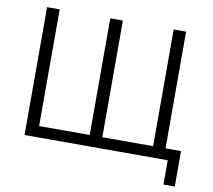

<svg xmlns="http://www.w3.org/2000/svg" viewBox="-89 -813 1166 1050"><g transform="rotate(10 494.0 -287.5)"><path d="M884 135V0H89V-710H159V-62H440V-710H510V-62H792V-710H861V-62H947V135Z"/></g></svg>

Font: Raleway-v4020
Style: Regular
Weight: 400
Designer: Matt McInerney, Pablo Impallari, Rodrigo Fuenzalida
Foundry: Matt McInerney, Pablo Impallari, Rodrigo Fuenzalida
Version: Version 4.020;PS 004.020;hotconv 1.0.88;makeotf.lib2.5.64775